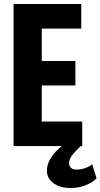

<svg xmlns="http://www.w3.org/2000/svg" viewBox="-20 -731 503 961"><path d="M47.9 0H391.6V-122.6H189V-303.2H357.4V-425.8H189V-587.9H386.7V-710.9H47.9ZM214.8 123.5Q214.8 162.1 248 186Q281.2 210 332 210Q375.5 210 410.2 195.6Q444.8 181.2 463.4 161.1L441.4 91.3Q423.8 105 403.6 111.3Q383.3 117.7 363.8 117.7Q344.7 117.7 335.2 108.6Q325.7 99.6 325.7 84.5Q325.7 67.9 337.9 50.5Q350.1 33.2 384.8 -1L327.1 -27.3Q269 10.7 241.9 48.6Q214.8 86.4 214.8 123.5Z"/></svg>

Font: Roboto Flex
Style: wght 700 wdth 25 opsz 34 GRAD 0.00 slnt 0.00 XTRA 468 XOPQ 96 YOPQ 79 YTLC 514 YTUC 712 YTAS 750 YTDE -203.00 YTFI 738
Weight: 700
Width: 1
Designer: Berlow after Robertson
Foundry: Google
Version: Version 3.100